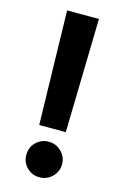

<svg xmlns="http://www.w3.org/2000/svg" viewBox="-115 -782 539 845"><g transform="rotate(15 154.5 -359.5)"><path d="M94 -211 82 -730H227L215 -211ZM96 -13Q73 -36 73 -70Q73 -104 96 -127Q120 -151 154 -151Q188 -151 212 -127Q236 -103 236 -70Q236 -37 212 -13Q188 11 154 11Q120 11 96 -13Z"/></g></svg>

Font: Sinter Bold
Style: Regular
Weight: 700
Foundry: Adobe & rsms
Version: Version 1.000